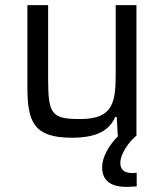

<svg xmlns="http://www.w3.org/2000/svg" viewBox="-20 -530 639 750"><path d="M497 146C461 146 450 129 450 106C450 70 486 21 513 0V-510H432V-247C432 -134 425 -65 294 -65C184 -65 168 -81 168 -219V-510H87V-191C87 -54 111 8 261 8C365 8 409 -25 430 -73H436L440 0H443C405 37 379 84 379 123C379 166 401 200 475 200C488 200 501 199 514 198V145C506 146 501 146 497 146Z"/></svg>

Font: Saira UNSAM
Style: Regular
Weight: 400
Designer: Hector Gatti with collaboration of the Omnibus-Type team
Foundry: Omnibus-Type
Version: Version 0.072;PS 000.072;hotconv 1.0.88;makeotf.lib2.5.64775